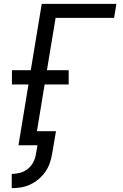

<svg xmlns="http://www.w3.org/2000/svg" viewBox="-20 -755 640 998"><path d="M41 223V149Q63 149 85 143Q107 137 125 122.5Q143 108 153.5 87Q164 66 167 44L175 0H76L128 -316H42V-390H140L197 -735H585L573 -662H269L224 -390H337V-316H212L172 -73H271L251 44Q247 68 239 92Q231 116 216 137.5Q201 159 181 176Q161 193 137.5 204Q114 215 89.5 219Q65 223 41 223Z"/></svg>

Font: Iosevka Aile Oblique
Style: Regular
Weight: 400
Italic angle: -9°
Designer: Belleve Invis
Foundry: Belleve Invis
Version: Version 31.1.0; ttfautohint (v1.8.4)